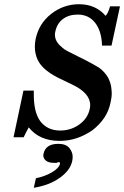

<svg xmlns="http://www.w3.org/2000/svg" viewBox="-20 -657 588 909"><path d="M91 -228H140Q140 -218 140 -208Q140 -170 147 -138.5Q154 -107 170 -84Q204 -39 265 -39Q316 -39 356 -68Q396 -97 405 -142Q407 -150 407 -159Q407 -218 317 -259L280 -277Q183 -320 159 -373V-372Q145 -402 145 -436Q145 -454 149 -474Q157 -510 175 -539Q193 -568 222 -591Q281 -637 354 -637Q433 -637 480 -582Q488 -591 492.5 -602Q497 -613 501 -627H548L508 -441H463Q461 -510 430.5 -549Q400 -588 348 -588Q306 -588 278 -567Q250 -546 242 -508Q240 -500 240 -493Q240 -459 274 -433H273Q281 -425 300.5 -414.5Q320 -404 351 -389Q386 -372 411.5 -358Q437 -344 451 -335Q463 -326 473.5 -314.5Q484 -303 492 -289Q504 -264 506.5 -245Q509 -226 509 -216Q509 -194 503 -170Q495 -131 473 -98.5Q451 -66 417 -40Q382 -16 343.5 -3Q305 10 262 10Q167 10 116 -54Q110 -44 104.5 -32.5Q99 -21 92 -7H44ZM150 187Q196 177 228 157.5Q260 138 264 118Q264 117 264 115Q264 111 261 111H254Q252 112 250.5 113Q249 114 248 114H236Q210 114 197.5 103.5Q185 93 185 79Q185 75 186 71Q196 24 256 24Q292 24 308 43.5Q324 63 324 85Q324 95 322 105Q313 149 263.5 184.5Q214 220 140 232Z"/></svg>

Font: New Athena Unicode
Style: Bold Italic
Weight: 700
Designer: J. Rusten 1997; rev. by R. Hancock 2001, 2002, rev. by D. Mastronarde 2002-2021
Foundry: Society for Classical Studies (formerly American Philological Association)
Version: Version 5.008